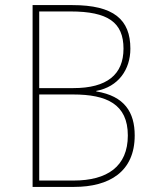

<svg xmlns="http://www.w3.org/2000/svg" viewBox="-20 -734 603 754"><path d="M108 0H271C410 0 509 -60 509 -202C509 -293 469 -357 358 -375V-377C445 -393 492 -461 492 -543C492 -657 427 -714 264 -714H108ZM134 -388V-689H257C404 -689 465 -646 465 -543C465 -441 400 -388 268 -388ZM134 -25V-363H267C399 -363 482 -325 482 -202C482 -80 401 -25 269 -25Z"/></svg>

Font: Noto Sans Mono SemiCondensed Thin
Style: Regular
Weight: 100
Width: 4
Designer: Monotype Design Team
Foundry: Monotype Imaging Inc.
Version: Version 2.014